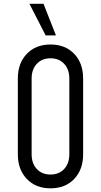

<svg xmlns="http://www.w3.org/2000/svg" viewBox="-20 -1008 549 1044"><path d="M254.5 16Q174.5 16 125.8 -35Q77 -86 77 -169V-581Q77 -664.5 125.8 -715.2Q174.5 -766 254.5 -766Q335 -766 383.5 -715.2Q432 -664.5 432 -581V-169Q432 -86 383.5 -35Q335 16 254.5 16ZM254.5 -59Q301 -59 329 -89.2Q357 -119.5 357 -169V-581Q357 -630.5 329 -660.8Q301 -691 254.5 -691Q208 -691 180 -660.8Q152 -630.5 152 -581V-169Q152 -119.5 180 -89.2Q208 -59 254.5 -59ZM228.2 -815.5 140 -987.5H216.5L284.2 -815.5Z"/></svg>

Font: Mohave Light
Style: Regular
Weight: 300
Designer: Gumpita Rahayu
Foundry: Tokotype
Version: Version 2.003